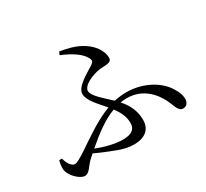

<svg xmlns="http://www.w3.org/2000/svg" viewBox="-152 -980 1304 1218"><g transform="rotate(-30 500.0 -371.0)"><path d="M77 -157 57 -156C52 -139 49 -120 49 -100C49 -48 114 12 149 12C183 12 198 -29 233 -62L262 -88C310 -65 355 -48 393 -33C441 -14 478 -5 520 -5C597 -5 646 -41 646 -112C646 -170 627 -223 578 -279C593 -282 608 -283 624 -283C747 -283 818 -195 852 -109C865 -73 878 -47 902 -47C931 -47 944 -69 944 -94C944 -124 933 -153 906 -192C863 -255 766 -317 639 -317C609 -317 580 -313 551 -307C504 -352 434 -407 434 -445C434 -488 519 -520 563 -527C604 -533 656 -523 656 -561C656 -621 609 -677 547 -710C504 -734 454 -745 402 -754L392 -732C464 -703 525 -664 547 -620C556 -602 555 -593 537 -579C497 -551 394 -502 394 -446C394 -397 449 -344 495 -290C403 -256 317 -196 227 -135C164 -94 147 -85 131 -85C110 -85 87 -116 77 -157ZM517 -262C553 -214 567 -176 567 -134C567 -93 541 -67 474 -67C415 -67 345 -86 286 -109C366 -178 441 -234 517 -262Z"/></g></svg>

Font: Noto Serif HK Medium
Style: Regular
Weight: 500
Designer: Ryoko NISHIZUKA 西塚涼子 (kana & ideographs); Frank Grießhammer (Latin, Greek & Cyrillic); Wenlong ZHANG 张文龙 (bopomofo); San
Foundry: Adobe
Version: Version 2.001;hotconv 1.1.0;makeotfexe 2.6.0